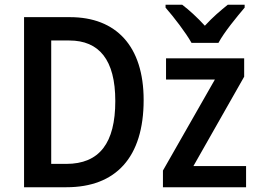

<svg xmlns="http://www.w3.org/2000/svg" viewBox="-20 -786 1080 806"><path d="M1007 -766H936C904 -740 874 -715 840 -678C809 -712 774 -744 745 -766H675V-754C710 -714 760 -649 784 -606H897C921 -651 974 -715 1007 -754ZM583 -366C583 -593 467 -714 274 -714H81V0H259C466 0 583 -125 583 -366ZM464 -362C464 -186 398 -98 258 -98H195V-616H271C396 -616 464 -535 464 -362ZM1013 0V-89H792L1005 -464V-541H677V-452H882L664 -70V0Z"/></svg>

Font: Noto Sans UI SemiCondensed Medium
Style: Regular
Weight: 500
Width: 4
Designer: Monotype Design Team
Foundry: Monotype Imaging Inc.
Version: Version 1.901